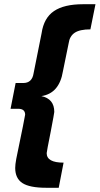

<svg xmlns="http://www.w3.org/2000/svg" viewBox="-20 -763 472 909"><path d="M258 126H199Q120.5 126 86.2 103.8Q52 81.5 52 32Q52 16 57 -11Q99 -214 99 -220Q99 -248 66 -248H30L54 -370H90Q132 -370 139 -416L177 -606Q187.5 -678 235.5 -710.5Q283.5 -743 373 -743H432L408 -624Q357.5 -624 333.5 -607.8Q309.5 -591.5 305 -558L278 -426Q261 -321 176 -308Q237 -295 237 -233Q237 -228 220 -139Q201 -44 201 -38Q201 7 281 7Z"/></svg>

Font: Argentum Sans SemiBold
Style: Italic
Weight: 600
Italic angle: -11°
Designer: Julieta Ulanovsky (font), Cristiano Sobral (main changes and remaster)
Foundry: Julieta Ulanovsky (font), Cristiano Sobral (main changes and remaster)
Version: Version 2.007;June 15, 2022;FontCreator 14.0.0.2814 64-bit; 